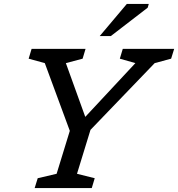

<svg xmlns="http://www.w3.org/2000/svg" viewBox="-20 -955 904 975"><path d="M667.5 -634.5 588.5 -657 603.5 -707H864.5L849 -657L765.5 -634.5L439.5 -295.5L371 -72.5L461 -50L446 0H156L171.5 -50L267.5 -72.5L334.5 -290.5L207.5 -634.5L125.5 -657L140.5 -707H414.5L399.5 -657L314.5 -634.5L413 -361.5ZM486.5 -772 624 -935H735.5L730 -916L543 -772Z"/></svg>

Font: Newsreader Caption
Style: Italic
Weight: 400
Italic angle: -17°
Designer: Hugues Gentile
Foundry: Production Type
Version: Version 1.001